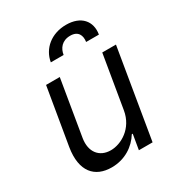

<svg xmlns="http://www.w3.org/2000/svg" viewBox="-182 -889 946 1017"><g transform="rotate(-30 290.5 -380.0)"><path d="M411.9 -223C394.9 -120.7 309.7 -73.9 247.2 -73.9C177.6 -73.9 136.4 -125 149.1 -204.5L206 -545.5H122.2L63.9 -198.9C41.2 -59.7 103.7 7.1 206 7.1C288.4 7.1 350.9 -36.9 384.9 -92.3H390.6L375 0H458.8L549.7 -545.5H465.9ZM203.8 -636.4H282C287.6 -673.3 311.8 -707.4 362.9 -707.4C411.2 -707.4 425.4 -674.7 419.7 -636.4H497.9C510.7 -713.1 463.8 -768.5 372.9 -768.5C282 -768.5 216.6 -713.1 203.8 -636.4Z"/></g></svg>

Font: Magic Ui Pro
Style: Italic
Weight: 400
Italic angle: -9.39999°
Designer: Stefan Endress, Andreas Faust
Version: Version 1.000;FEAKit 1.0